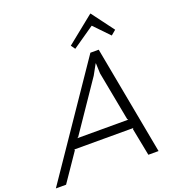

<svg xmlns="http://www.w3.org/2000/svg" viewBox="-237 -1206 1214 1344"><g transform="rotate(-20 370.5 -533.5)"><path d="M716 -902 680 -872 572 -984H570L408 -872L386 -903L590 -1067H593ZM711 0H635L595 -205L600 -212H161L162 -205L22 0H-54L498 -810H560ZM587 -279 581 -286 512 -651 509 -727H507L465 -651L216 -285L207 -279Z"/></g></svg>

Font: TypoPRO Sinkin Sans
Style: 300 Light Italic
Weight: 300
Italic angle: -112°
Designer: Keith Bates
Foundry: K-Type
Version: Sinkin Sans (version 1.0)  by Keith Bates   •   © 2014   www